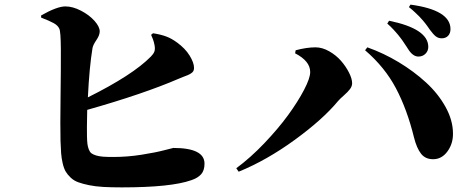

<svg xmlns="http://www.w3.org/2000/svg" viewBox="-20 -792 2040 832"><path d="M634.8 -641.1 643.1 -647.9Q676.8 -642.6 700 -634Q723.1 -625.5 747.1 -607.9Q782.7 -582 801.8 -551Q820.8 -520 820.8 -498Q820.8 -489.7 817.9 -484.1Q814.9 -478.5 807.6 -473.9Q800.3 -469.2 793.9 -466.6Q787.6 -463.9 774.4 -459Q761.2 -454.1 752.9 -450.2Q601.1 -384.8 357.9 -315.9Q356 -228.5 356.9 -201.2Q357.4 -180.2 358.9 -168.2Q360.4 -156.2 364.7 -144.8Q369.1 -133.3 376 -127.9Q382.8 -122.6 396.2 -118.4Q409.7 -114.3 427 -113Q444.3 -111.8 471.2 -111.8Q532.7 -111.8 594 -121.6Q655.3 -131.3 692.1 -141.1Q729 -150.9 731 -150.9Q866.2 -150.9 866.2 -83Q866.2 -53.2 851.6 -36.9Q836.9 -20.5 809.1 -11.2Q721.2 20 507.8 20Q462.4 20 428 18.1Q393.6 16.1 366.2 10.5Q338.9 4.9 319.8 -2Q300.8 -8.8 286.9 -21.7Q272.9 -34.7 264.9 -48.3Q256.8 -62 251.7 -84Q246.6 -106 244.9 -127.7Q243.2 -149.4 242.2 -182.1Q240.7 -246.6 242.4 -371.3Q244.1 -496.1 243.7 -576.7Q243.2 -657.2 236.8 -668Q231 -681.6 212.4 -691.9Q193.8 -702.1 158.2 -715.8V-725.1Q227.1 -764.2 263.2 -764.2Q295.4 -764.2 331.1 -745.6Q366.7 -727.1 389.4 -701.7Q412.1 -676.3 412.1 -655.8Q412.1 -639.6 397.7 -618.4Q383.3 -597.2 380.9 -584Q367.2 -502 360.8 -370.1Q555.2 -466.8 633.8 -546.9Q645 -558.1 648.9 -568.4Q652.8 -578.6 649.9 -595.2Q648.9 -602.1 646.7 -609.6Q644.5 -617.2 642.6 -622.3Q640.6 -627.4 637.9 -633.5Q635.3 -639.6 634.8 -641.1Z M1894 -626Q1879.4 -626 1868.4 -634.5Q1857.4 -643.1 1842.8 -663.1Q1841.3 -665.5 1834.7 -674.8Q1828.1 -684.1 1824.5 -688.7Q1820.8 -693.4 1812.5 -703.4Q1804.2 -713.4 1796.6 -720.9Q1789.1 -728.5 1777.3 -739.5Q1765.6 -750.5 1752 -761.2L1758.8 -772Q1932.1 -748.5 1932.1 -666Q1932.1 -647.9 1921.9 -637Q1911.6 -626 1894 -626ZM1793 -546.9Q1768.6 -546.9 1748 -580.1Q1747.6 -581.1 1742.7 -588.4Q1737.8 -595.7 1736.3 -597.9Q1734.9 -600.1 1730 -607.4Q1725.1 -614.7 1722.7 -618.2Q1720.2 -621.6 1714.8 -628.7Q1709.5 -635.7 1705.6 -640.4Q1701.7 -645 1695.8 -651.9Q1689.9 -658.7 1684.6 -664.3Q1679.2 -669.9 1672.4 -676.8Q1665.5 -683.6 1658.2 -689.9L1666 -702.1Q1835.9 -667.5 1835.9 -588.9Q1835.9 -571.3 1823.7 -559.1Q1811.5 -546.9 1793 -546.9ZM1324.2 -480Q1324.2 -527.3 1258.8 -561L1261.2 -574.2Q1309.1 -586.9 1347.2 -586.9Q1376.5 -586.9 1406.5 -569.8Q1436.5 -552.7 1457.8 -528.3Q1479 -503.9 1492.4 -477.3Q1505.9 -450.7 1505.9 -431.2Q1505.9 -418.5 1496.8 -406.2Q1487.8 -394 1470 -378.4Q1452.1 -362.8 1444.8 -354Q1379.4 -274.9 1257.8 -186.3Q1136.2 -97.7 1014.2 -47.9L1003.9 -63Q1064.9 -107.9 1125.2 -171.1Q1185.5 -234.4 1228.3 -293Q1271 -351.6 1297.6 -402.6Q1324.2 -453.6 1324.2 -480ZM1942.9 -214.8Q1943.8 -170.4 1919.4 -136.5Q1895 -102.5 1857.9 -102.1Q1823.7 -101.6 1804.7 -125.7Q1785.6 -149.9 1773.9 -196.8Q1744.1 -317.9 1695.8 -409.4Q1647.5 -501 1562 -574.2L1571.8 -586.9Q1642.1 -562 1707.8 -522.5Q1773.4 -482.9 1825.9 -434.8Q1878.4 -386.7 1910.4 -329.1Q1942.4 -271.5 1942.9 -214.8Z"/></svg>

Font: Noto Serif JP Black
Style: Regular
Weight: 900
Designer: Ryoko NISHIZUKA  (kana & ideographs); Frank Grießhammer (Latin, Greek & Cyrillic); Wenlong ZHANG  (bopomofo); Sandoll Co
Foundry: Adobe Systems Incorporated
Version: Version 1.001;PS 1.001;hotconv 16.6.54;makeotf.lib2.5.65590